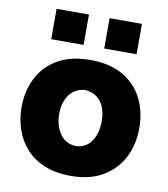

<svg xmlns="http://www.w3.org/2000/svg" viewBox="-90 -887 858 979"><g transform="rotate(10 339.0 -397.5)"><path d="M342.3 15.6Q262.7 15.6 204.6 -8.8Q146.5 -33.2 108.9 -75.4Q71.3 -117.7 53 -171.9Q34.7 -226.1 34.7 -285.2Q34.7 -370.1 68.8 -437.7Q103 -505.4 170.7 -544.7Q238.3 -584 338.4 -584Q441.4 -584 509.3 -544.2Q577.1 -504.4 610.8 -436.8Q644.5 -369.1 644.5 -285.2Q644.5 -199.2 609.4 -131.1Q574.2 -63 506.8 -23.7Q439.5 15.6 342.3 15.6ZM341.3 -138.7Q395 -141.6 422.4 -183.1Q449.7 -224.6 449.7 -285.2Q449.7 -348.1 421.9 -385.7Q394 -423.3 341.3 -428.7Q286.6 -424.8 258.1 -385.5Q229.5 -346.2 229.5 -285.2Q229.5 -226.6 258.1 -184.1Q286.6 -141.6 341.3 -138.7ZM397.9 -810.9H565.5V-653.6H397.9ZM123.5 -810.9H291.1V-653.6H123.5Z"/></g></svg>

Font: Pinar-DS3-FD ExtraBold
Style: Regular
Weight: 800
Designer: Amin Abedi
Version: Version 3.000